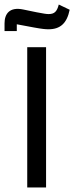

<svg xmlns="http://www.w3.org/2000/svg" viewBox="-46 -826 327 846"><path d="M-26 -689H28V-719L103 -705C141 -698 155 -697 168 -697C220 -697 249 -724 261 -783L213 -806C205 -775 194 -764 168 -764C158 -764 147 -766 115 -772L57 -784C-4 -797 -26 -765 -26 -723ZM74 0H157V-618H74Z"/></svg>

Font: IBM Plex Arabic Text
Style: Regular
Weight: 450
Designer: Mike Abbink, Paul van der Laan, Pieter van Rosmalen, Wael Morcos, Khajak Apelian
Foundry: Bold Monday
Version: Version 1.0